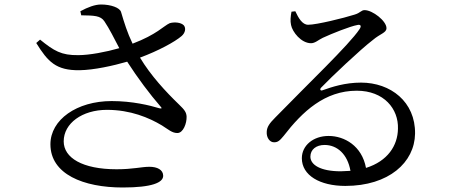

<svg xmlns="http://www.w3.org/2000/svg" viewBox="-20 -793 2040 853"><path d="M476 -344C321 -344 204 -261 204 -152C204 -19 351 40 525 40C656 40 705 18 705 -12C705 -39 678 -52 644 -52C608 -52 572 -41 498 -41C346 -41 263 -92 263 -165C263 -245 345 -305 455 -305C560 -305 642 -270 699 -236C728 -218 744 -202 768 -202C794 -202 810 -245 809 -275C808 -294 800 -305 776 -328C716 -386 650 -457 602 -537C683 -567 757 -607 787 -633C803 -647 807 -667 797 -680C784 -694 754 -696 734 -690C707 -678 677 -640 569 -599C545 -649 532 -692 518 -739C513 -759 472 -773 429 -773C402 -773 370 -761 337 -743L341 -725C398 -724 427 -724 444 -698C465 -667 487 -623 510 -579C451 -562 377 -548 328 -548C252 -547 220 -567 158 -617L141 -602C193 -518 229 -480 333 -481C398 -482 483 -501 545 -519C592 -446 646 -374 693 -320C701 -311 699 -310 688 -312C645 -325 568 -344 476 -344Z M1349 -683C1323 -683 1306 -713 1292 -743L1275 -741C1271 -720 1269 -700 1273 -682C1279 -651 1318 -601 1362 -601C1380 -601 1395 -616 1414 -625C1455 -644 1535 -676 1568 -682C1581 -685 1588 -679 1577 -663C1532 -595 1343 -415 1203 -271C1177 -245 1166 -229 1165 -208C1163 -180 1180 -161 1196 -161C1213 -160 1222 -167 1240 -189C1324 -298 1423 -390 1565 -390C1686 -390 1751 -309 1748 -221C1747 -146 1702 -77 1606 -47C1588 -145 1510 -189 1440 -189C1372 -189 1321 -147 1321 -90C1321 -14 1401 33 1514 33C1708 33 1822 -72 1824 -199C1826 -341 1715 -426 1584 -426C1513 -426 1455 -407 1413 -392C1404 -388 1399 -396 1407 -404C1451 -450 1581 -573 1636 -615C1670 -644 1697 -647 1697 -668C1697 -700 1635 -748 1600 -748C1584 -748 1582 -736 1555 -728C1508 -713 1387 -683 1349 -683ZM1537 -34 1494 -32C1403 -32 1359 -61 1359 -97C1359 -129 1385 -149 1422 -149C1478 -149 1524 -108 1537 -34Z"/></svg>

Font: Noto Serif CJK SC Medium
Style: Regular
Weight: 500
Designer: Ryoko NISHIZUKA 西塚涼子 (kana & ideographs); Frank Grießhammer (Latin, Greek & Cyrillic); Wenlong ZHANG 张文龙 (bopomofo); San
Foundry: Adobe
Version: Version 2.001;hotconv 1.1.0;makeotfexe 2.6.0